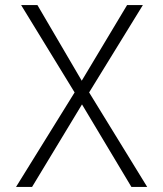

<svg xmlns="http://www.w3.org/2000/svg" viewBox="-20 -734 640 754"><path d="M273 -371 63 -714H127L301 -417L479 -714H541L330 -371L558 0H496L302 -324L106 0H43Z"/></svg>

Font: Noto Sans Mono UI Light
Style: Regular
Weight: 300
Monospace: yes
Designer: Monotype Design team
Foundry: Monotype Imaging Inc.
Version: Version 1.000